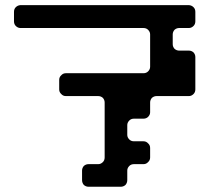

<svg xmlns="http://www.w3.org/2000/svg" viewBox="-20 -711 792 730"><path d="M636.7 -543Q636.7 -533.2 643.6 -525.4Q651.4 -518.6 661.1 -518.6Q673.8 -518.6 698.2 -518.6Q708 -518.6 715.8 -511.7Q722.7 -503.9 722.7 -494.1Q722.7 -453.1 722.7 -371.1Q722.7 -360.4 715.8 -353.5Q708 -345.7 698.2 -345.7Q657.2 -345.7 575.2 -345.7Q565.4 -345.7 557.6 -338.9Q550.8 -331.1 550.8 -321.3Q550.8 -308.6 550.8 -284.2Q550.8 -274.4 543 -266.6Q536.1 -259.8 525.4 -259.8Q513.7 -259.8 489.3 -259.8Q478.5 -259.8 471.7 -252.9Q463.9 -245.1 463.9 -235.4Q463.9 -222.7 463.9 -198.2Q463.9 -188.5 471.7 -180.7Q478.5 -173.8 489.3 -173.8Q501 -173.8 525.4 -173.8Q536.1 -173.8 543 -166Q550.8 -159.2 550.8 -148.4Q550.8 -136.7 550.8 -112.3Q550.8 -101.6 543 -94.7Q536.1 -86.9 525.4 -86.9Q513.7 -86.9 489.3 -86.9Q478.5 -86.9 471.7 -80.1Q463.9 -72.3 463.9 -62.5Q463.9 -49.8 463.9 -26.4Q463.9 -15.6 457 -7.8Q449.2 -1 439.5 -1Q398.4 -1 316.4 -1Q306.6 -1 298.8 -7.8Q292 -15.6 292 -26.4Q292 -38.1 292 -62.5Q292 -72.3 298.8 -80.1Q306.6 -86.9 316.4 -86.9Q329.1 -86.9 353.5 -86.9Q363.3 -86.9 371.1 -94.7Q377.9 -101.6 377.9 -112.3Q377.9 -181.6 377.9 -321.3Q377.9 -331.1 371.1 -338.9Q363.3 -345.7 353.5 -345.7Q312.5 -345.7 230.5 -345.7Q219.7 -345.7 212.9 -353.5Q205.1 -360.4 205.1 -371.1Q205.1 -382.8 205.1 -407.2Q205.1 -418 212.9 -424.8Q219.7 -432.6 230.5 -432.6Q329.1 -432.6 525.4 -432.6Q536.1 -432.6 543 -439.5Q550.8 -447.3 550.8 -457Q550.8 -498 550.8 -580.1Q550.8 -589.8 543 -597.7Q536.1 -604.5 525.4 -604.5Q370.1 -604.5 57.6 -604.5Q47.9 -604.5 40 -612.3Q33.2 -619.1 33.2 -629.9Q33.2 -641.6 33.2 -666Q33.2 -676.8 40 -683.6Q46.9 -690.4 56.6 -691.4Q271.5 -691.4 699.2 -691.4Q709 -690.4 715.8 -683.6Q722.7 -676.8 722.7 -666Q722.7 -654.3 722.7 -629.9Q722.7 -619.1 715.8 -612.3Q708 -604.5 698.2 -604.5Q685.5 -604.5 661.1 -604.5Q651.4 -604.5 643.6 -597.7Q636.7 -589.8 636.7 -580.1Q636.7 -571.3 636.7 -561.5Q636.7 -552.7 636.7 -543Z"/></svg>

Font: Stal Type
Style: Alien
Weight: 400
Designer: daniel chilleron
Version: Version 1.0